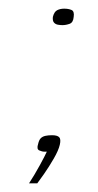

<svg xmlns="http://www.w3.org/2000/svg" viewBox="-20 -350 227 443"><path d="M102 -311Q105 -323 112 -326.5Q119 -330 128 -330Q138 -330 145 -327Q152 -324 150 -311Q149 -298 140.5 -295Q132 -292 124 -292Q119 -292 113.5 -293Q108 -294 104.5 -298Q101 -302 102 -311ZM47 73Q60 53 72 31Q84 9 88 0Q87 0 86 0Q85 0 83 0Q77 0 70.5 -3Q64 -6 68 -18Q70 -27 74 -31Q78 -35 84.5 -36.5Q91 -38 100 -38Q112 -38 116.5 -33.5Q121 -29 118 -16Q115 -3 104 16Q93 35 81.5 51.5Q70 68 66 73Z"/></svg>

Font: Genos Thin ExtraLight
Style: Italic
Weight: 250
Italic angle: -8°
Version: Version 1.010